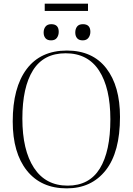

<svg xmlns="http://www.w3.org/2000/svg" viewBox="-20 -1022 730 1056"><path d="M347 14Q206 14 128 -83.5Q50 -181 50 -354Q50 -540 126.5 -642Q203 -744 348 -744Q489 -744 564.5 -646.5Q640 -549 640 -379Q640 -185 561.5 -85.5Q483 14 347 14ZM352 -1Q471 -1 529 -95Q587 -189 587 -366Q587 -538 525 -633.5Q463 -729 341 -729Q220 -729 161.5 -635.5Q103 -542 103 -370Q103 -196 167 -98.5Q231 -1 352 -1ZM435 -800Q414 -800 404 -812Q394 -824 394 -843Q394 -863 404 -876Q414 -889 436 -889Q477 -889 477 -847Q477 -828 466.5 -814Q456 -800 435 -800ZM261 -800Q240 -800 230 -812Q220 -824 220 -843Q220 -863 230.5 -876Q241 -889 262 -889Q303 -889 303 -847Q303 -828 293 -814Q283 -800 261 -800ZM226 -962V-1002H464V-962Z"/></svg>

Font: Display Extralight
Style: Regular
Weight: 200
Designer: Latin by Veronika Burian and Jose Scaglione. Greek by Irene Vlachou. Cyrillic by Vera Evstafieva.
Foundry: TypeTogether
Version: Version 3.002